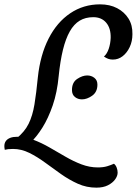

<svg xmlns="http://www.w3.org/2000/svg" viewBox="-75 -703 629 883"><path d="M65 -47 -1 -65Q38 -96 56.5 -133.5Q75 -171 83.5 -223Q92 -275 99 -347Q110 -450 148.5 -525.5Q187 -601 248 -642Q309 -683 385 -683Q430 -683 463.5 -665.5Q497 -648 516 -617.5Q535 -587 534 -546Q534 -513 521.5 -486.5Q509 -460 489 -444.5Q469 -429 444 -429Q432 -429 422.5 -432.5Q413 -436 403 -443Q417 -455 425 -478.5Q433 -502 434 -529Q435 -573 413.5 -598.5Q392 -624 354 -624Q318 -624 291.5 -608Q265 -592 246 -558.5Q227 -525 214.5 -474Q202 -423 195 -354Q188 -278 167.5 -218.5Q147 -159 120 -116Q93 -73 65 -47ZM368 160Q323 160 283 142Q243 124 205.5 97.5Q168 71 132 44.5Q96 18 59.5 0Q23 -18 -15 -18Q-29 -18 -37.5 -17Q-46 -16 -53 -14Q-54 -19 -54.5 -23Q-55 -27 -55 -31Q-55 -45 -48 -54.5Q-41 -64 -28 -69Q-15 -74 4 -74Q42 -74 79 -60Q116 -46 152.5 -25Q189 -4 226 17.5Q263 39 300 53Q337 67 375 67Q400 67 418 61.5Q436 56 449 50Q457 56 461.5 67.5Q466 79 466 91Q466 106 454.5 122Q443 138 421.5 149Q400 160 368 160ZM302 -246Q283 -246 269.5 -257Q256 -268 256 -289Q256 -324 280 -340Q304 -356 326 -356Q345 -356 359 -345Q373 -334 373 -314Q373 -280 349 -263Q325 -246 302 -246Z"/></svg>

Font: Sansita Swashed Light
Style: Regular
Weight: 300
Designer: Pablo Cosgaya
Foundry: Omnibus-Type
Version: Version 1.003